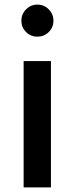

<svg xmlns="http://www.w3.org/2000/svg" viewBox="-20 -817 324 837"><path d="M202.1 -550.8H83V0H202.1ZM212.9 -726.6Q212.9 -697.3 192.4 -677.2Q171.9 -657.2 142.6 -657.2Q113.3 -657.2 93.3 -677.7Q73.2 -698.2 73.2 -726.6Q73.2 -755.9 93.8 -776.4Q114.3 -796.9 142.6 -796.9Q171.9 -796.9 192.4 -776.4Q212.9 -755.9 212.9 -726.6Z"/></svg>

Font: Allerta
Style: Stencil
Weight: 400
Designer: Matt McInerney
Foundry: Matt McInerney
Version: Version 1.0